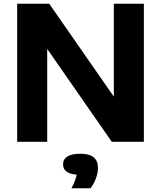

<svg xmlns="http://www.w3.org/2000/svg" viewBox="-20 -760 863 1029"><path d="M590 -740H751V0H579L233 -498V0H72V-740H244L590 -242ZM505 139Q505 166 494 196.2Q483 226.5 465 249H363Q385.5 206.5 391 176Q318 170.5 318 120.5Q318 93.5 341 78.8Q364 64 411 64Q505 64 505 139Z"/></svg>

Font: Encode Sans Semi Expanded
Style: Bold
Weight: 700
Width: 6
Designer: Multiple Designers
Foundry: Impallari Type
Version: Version 2.000